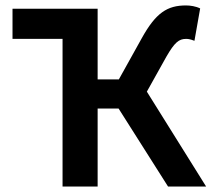

<svg xmlns="http://www.w3.org/2000/svg" viewBox="-20 -686 778 706"><path d="M26 -543H210V0H339V-287H416L598 0H738L520 -349L592 -478C622 -530 638 -543 664 -543C669 -543 677 -543 695 -536L716 -655C700 -663 679 -666 664 -666C595 -666 553 -639 501 -545L417 -394H339V-654H26Z"/></svg>

Font: Source Sans Pro SemBd
Style: Regular
Weight: 700
Designer: Paul D. Hunt
Foundry: Adobe Systems Incorporated
Version: Version 2.020;PS 2.0;hotconv 1.0.86;makeotf.lib2.5.63406